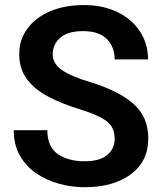

<svg xmlns="http://www.w3.org/2000/svg" viewBox="-20 -741 650 770"><path d="M439.9 -184.6Q439.9 -211.9 428.5 -231.9Q417 -252 385.5 -269Q354 -286.1 293.9 -304.7Q227.5 -325.2 173.8 -353.3Q120.1 -381.3 88.6 -422.9Q57.1 -464.4 57.1 -523.9Q57.1 -582.5 90.1 -626.7Q123 -670.9 181.4 -695.8Q239.7 -720.7 315.4 -720.7Q394.5 -720.7 452.4 -691.9Q510.3 -663.1 542 -613.8Q573.7 -564.5 573.7 -502.9H439.9Q439.9 -552.2 408.7 -584.2Q377.4 -616.2 313.5 -616.2Q252 -616.2 221.7 -589.6Q191.4 -563 191.4 -523.9Q191.4 -485.8 228.3 -460.2Q265.1 -434.6 338.9 -412.6Q455.6 -377.4 515.1 -324.7Q574.7 -272 574.7 -185.5Q574.7 -94.2 504.9 -42.2Q435.1 9.8 318.8 9.8Q267.1 9.8 216.6 -4.2Q166 -18.1 125 -46.1Q84 -74.2 59.6 -117.2Q35.2 -160.2 35.2 -218.8H169.9Q169.9 -151.4 212.4 -122.8Q254.9 -94.2 318.8 -94.2Q379.9 -94.2 409.9 -119.4Q439.9 -144.5 439.9 -184.6Z"/></svg>

Font: Vazirmatn FD SemiBold
Style: Regular
Weight: 600
Designer: Saber Rastikerdar
Foundry: Saber Rastikerdar
Version: Version 33.001